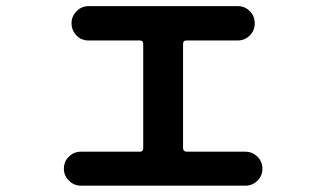

<svg xmlns="http://www.w3.org/2000/svg" viewBox="-20 -586 1040 612"><path d="M238.3 5.9Q215.8 5.9 199.7 -10.3Q183.6 -26.4 183.6 -47.9Q183.6 -71.3 199.7 -86.9Q215.8 -102.5 238.3 -102.5H425.8Q436.5 -102.5 436.5 -114.3V-446.3Q436.5 -457 425.8 -457H261.7Q239.3 -457 223.6 -473.1Q208 -489.3 208 -511.7Q208 -534.2 224.1 -550.3Q240.2 -566.4 261.7 -566.4H738.3Q760.7 -566.4 776.4 -550.3Q792 -534.2 792 -511.7Q792 -488.3 775.9 -472.7Q759.8 -457 738.3 -457H574.2Q563.5 -457 563.5 -446.3V-114.3Q563.5 -103.5 574.2 -102.5H761.7Q784.2 -102.5 800.3 -86.9Q816.4 -71.3 816.4 -47.9Q816.4 -25.4 800.3 -9.8Q784.2 5.9 761.7 5.9Z"/></svg>

Font: Rounded-X Mgen+ 1m bold
Style: Bold
Weight: 700
Designer: [Source Han Sans]
Ryoko NISHIZUKA  (kana & ideographs); Paul D. Hunt (Latin, Greek & Cyrillic); Wenlong ZHANG  (bopomofo
Version: Version 1.059.20150602